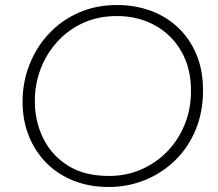

<svg xmlns="http://www.w3.org/2000/svg" viewBox="-20 -733 871 766"><path d="M414 13Q336 13 272.5 -12.5Q209 -38 164 -84Q119 -130 94.5 -192Q70 -254 70 -327Q70 -405 97.5 -475Q125 -545 175 -598.5Q225 -652 294 -682.5Q363 -713 448 -713Q519 -713 581.5 -690Q644 -667 690.5 -623Q737 -579 763.5 -516Q790 -453 790 -373Q790 -286 760.5 -215Q731 -144 678.5 -93Q626 -42 558 -14.5Q490 13 414 13ZM415 -31Q484 -31 543.5 -57Q603 -83 647.5 -129Q692 -175 717 -236.5Q742 -298 742 -371Q742 -461 703.5 -528Q665 -595 598 -632Q531 -669 446 -669Q373 -669 313 -642Q253 -615 209.5 -567.5Q166 -520 142.5 -459Q119 -398 119 -330Q119 -249 152.5 -181Q186 -113 251.5 -72Q317 -31 415 -31Z"/></svg>

Font: MuseoModerno Thin ExtraLight
Style: Italic
Weight: 250
Italic angle: -9°
Version: Version 1.003